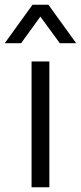

<svg xmlns="http://www.w3.org/2000/svg" viewBox="-42 -789 341 809"><path d="M-22 -607 95 -769H162L279 -607H210L128 -719L47 -607ZM91 0V-530H166V0Z"/></svg>

Font: Be Vietnam Pro Light
Style: Regular
Weight: 300
Designer: Lam Bao, Tony Le, Vietanh Nguyen
Foundry: Yellow Type Foundry
Version: Version 1.002; ttfautohint (v1.8.3)